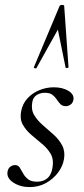

<svg xmlns="http://www.w3.org/2000/svg" viewBox="-20 -752 342 783"><path d="M241.8 -727 259.4 -478Q259.4 -475 253.5 -474.5Q247.6 -474 247.4 -477L216 -631.2L128.4 -474Q127.2 -472 122.2 -473.5Q117.2 -475 118.2 -478L222.8 -727Q225 -732 233.4 -732Q241.8 -732 241.8 -727ZM100.8 11Q63 11 34.8 -7.2Q6.6 -25.4 10.6 -51.4Q12.8 -65 21.8 -71.9Q30.8 -78.8 41.2 -78.8Q54 -78.8 60.6 -68.4Q67.2 -58 74.2 -44.9Q81.2 -31.8 94 -21.4Q106.8 -11 131.2 -11Q158 -11 174.4 -26.2Q190.8 -41.4 194.6 -71.8Q199.4 -103 186.1 -125.5Q172.8 -148 150.5 -166.1Q128.2 -184.2 106.8 -202.8Q85.4 -221.4 72.8 -244.1Q60.2 -266.8 66.2 -298.2Q72 -329.4 92.4 -351.3Q112.8 -373.2 141.2 -384.6Q169.6 -396 199.2 -396Q235 -396 258.8 -381.6Q282.6 -367.2 279.6 -346.4Q277.4 -332 267.8 -325.5Q258.2 -319 249 -319Q234.6 -319 226.6 -327.2Q218.6 -335.4 211.5 -346.3Q204.4 -357.2 193.8 -365.4Q183.2 -373.6 162.6 -373.6Q143.8 -373.6 129 -364Q114.2 -354.4 111.4 -333.8Q106.4 -304.2 119.7 -282.2Q133 -260.2 155 -241.3Q177 -222.4 198.8 -202.8Q220.6 -183.2 233.4 -159.2Q246.2 -135.2 241 -103.2Q236.2 -74.2 216.4 -47.8Q196.6 -21.4 166.7 -5.2Q136.8 11 100.8 11Z"/></svg>

Font: Cormorant Light
Style: Italic
Weight: 300
Italic angle: -10°
Designer: Christian Thalmann (Catharsis Fonts)
Foundry: Catharsis Fonts
Version: Version 4.000